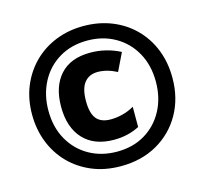

<svg xmlns="http://www.w3.org/2000/svg" viewBox="-105 -843 1035 971"><g transform="rotate(-15 412.0 -357.0)"><path d="M413 10Q329 10 261.5 -18.5Q194 -47 145.5 -97Q97 -147 71 -214Q45 -281 45 -358Q45 -439 72.5 -505.5Q100 -572 149 -621Q198 -670 265 -697Q332 -724 411 -724Q491 -724 558.5 -697Q626 -670 675.5 -620.5Q725 -571 752 -503.5Q779 -436 779 -355Q779 -249 732.5 -166.5Q686 -84 603.5 -37Q521 10 413 10ZM413 -66Q497 -66 560 -104Q623 -142 658 -208Q693 -274 693 -358Q693 -444 656.5 -509.5Q620 -575 556 -611.5Q492 -648 411 -648Q327 -648 263.5 -610Q200 -572 165 -505.5Q130 -439 130 -356Q130 -269 167 -203.5Q204 -138 268 -102Q332 -66 413 -66ZM414 -128Q310 -128 253.5 -189Q197 -250 197 -358Q197 -464 251.5 -524.5Q306 -585 409 -585Q451 -585 490 -575.5Q529 -566 566 -547L521 -454Q469 -481 421 -481Q376 -481 351 -450Q326 -419 326 -354Q326 -290 349.5 -261Q373 -232 424 -232Q454 -232 486 -240Q518 -248 547 -265V-159Q487 -128 414 -128Z"/></g></svg>

Font: Noto Sans Gurmukhi UI Condensed Black
Style: Regular
Weight: 900
Width: 3
Designer: Jelle Bosma - Monotype Design Team
Foundry: Monotype Imaging Inc.
Version: Version 2.004; ttfautohint (v1.8.4.7-5d5b)